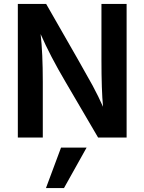

<svg xmlns="http://www.w3.org/2000/svg" viewBox="-20 -694 728 969"><path d="M303 255H212L288 51H417ZM196 0H70V-674H213Q417 -319 447.5 -262Q478 -205 500 -155Q492 -238 492 -393V-674H619V0H475L311 -280Q233 -412 185 -522Q196 -427 196 -281Z"/></svg>

Font: Hind Guntur SemiBold
Style: Regular
Weight: 600
Designer: Manushi Parikh, Hitesh Malaviya
Foundry: Indian Type Foundry
Version: Version 1.000;PS 1.0;hotconv 1.0.86;makeotf.lib2.5.63406; tt